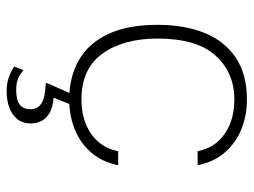

<svg xmlns="http://www.w3.org/2000/svg" viewBox="-113 -454 766 580"><g transform="rotate(90 270.0 -164.0)"><path d="M281 -527Q327.5 -527 368.8 -510.8Q410 -494.5 439.5 -461.5Q469 -428.5 479 -378H436.5Q430.5 -412 409.2 -437Q388 -462 355 -475.5Q322 -489 281 -489Q199.5 -489 148 -432.2Q96.5 -375.5 96.5 -257Q96.5 -154 142 -90.5Q187.5 -27 281 -27Q322 -27 355 -40.5Q388 -54 409.2 -79Q430.5 -104 436.5 -138H479Q469 -88 439.5 -55Q410 -22 368.8 -6Q327.5 10 281 10Q213.5 10 162.5 -18.8Q111.5 -47.5 83.2 -106.8Q55 -166 55 -257Q55 -338 79.5 -398.8Q104 -459.5 154.2 -493.2Q204.5 -527 281 -527ZM353 126Q353 150.5 339.8 166.8Q326.5 183 304.5 191Q282.5 199 256 199Q233.5 199 215.2 193Q197 187 181 176L192 148Q202.5 157.5 216 163.8Q229.5 170 252 170Q283 170 296.5 159Q310 148 310 128Q310 104.5 291.8 93.5Q273.5 82.5 235 81Q231.5 81 231 79.8Q230.5 78.5 231 77L267 -5H300L275 57Q305.5 59.5 322.5 70Q339.5 80.5 346.2 95.5Q353 110.5 353 126Z"/></g></svg>

Font: Public Sans Thin
Style: Regular
Weight: 100
Designer: The Public Sans project authors (U.S. Web Design System). Libre Franklin designed by Pablo Impallari and Rodrigo Fuenzal
Version: Version 1.008